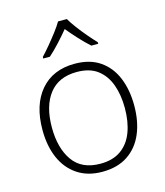

<svg xmlns="http://www.w3.org/2000/svg" viewBox="-115 -851 814 948"><g transform="rotate(-15 292.5 -377.0)"><path d="M527 -266Q527 -184 500.5 -122Q474 -60 421.5 -25Q369 10 291 10Q217 10 164.5 -25Q112 -60 85 -122Q58 -184 58 -266Q58 -394 121 -467.5Q184 -541 296 -541Q373 -541 424.5 -505.5Q476 -470 501.5 -408Q527 -346 527 -266ZM106 -266Q106 -160 151.5 -95.5Q197 -31 292 -31Q356 -31 397.5 -60.5Q439 -90 459 -143Q479 -196 479 -266Q479 -333 460 -385.5Q441 -438 401 -468.5Q361 -499 295 -499Q202 -499 154 -437Q106 -375 106 -266ZM316 -764Q328 -743 348.5 -715.5Q369 -688 392 -661Q415 -634 434 -614V-606H399Q372 -630 344 -660.5Q316 -691 293 -719Q270 -691 242 -660.5Q214 -630 187 -606H153V-614Q172 -634 194.5 -661Q217 -688 238 -715.5Q259 -743 271 -764Z"/></g></svg>

Font: Noto Kufi Arabic ExtraLight
Style: Regular
Weight: 200
Designer: Monotype Design Team, David Williams, Khaled Hosny
Foundry: Google LLC
Version: Version 2.109; ttfautohint (v1.8.4.7-5d5b)